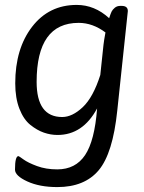

<svg xmlns="http://www.w3.org/2000/svg" viewBox="-20 -549 586 781"><path d="M475 -525Q500 -525 500 -504L457 -99Q439 75 381.5 143.5Q324 212 213 212Q141 212 91 189Q41 166 41 141Q41 86 55 86Q57 86 75.5 99.5Q94 113 130.5 126.5Q167 140 213 140Q287 140 326 82Q365 24 375 -108Q317 0 214 0Q186 0 158.5 -9.5Q131 -19 103.5 -41Q76 -63 59 -106.5Q42 -150 42 -210Q42 -351 110.5 -440Q179 -529 292 -529Q365 -529 424 -475Q430 -494 434 -502Q438 -510 447 -517.5Q456 -525 469 -525ZM401 -367Q403 -385 409 -417Q357 -456 300 -456Q129 -456 129 -216Q129 -73 233 -73Q274 -73 316.5 -113Q359 -153 388 -244Z"/></svg>

Font: Asap
Style: Italic
Weight: 400
Italic angle: -6°
Designer: Pablo Cosgaya
Foundry: Pablo Cosgaya
Version: Version 1.007;PS 001.007;hotconv 1.0.70;makeotf.lib2.5.58329